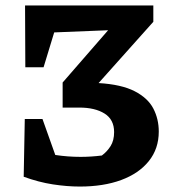

<svg xmlns="http://www.w3.org/2000/svg" viewBox="-20 -675 632 705"><path d="M67 -26 71 -238H136L183 -106Q229 -99 276 -99Q314 -99 354 -104Q373 -118 386 -138.5Q399 -159 399 -190Q399 -236 364 -258Q329 -280 271 -280H210V-372L377 -564L179 -556L140 -428H73L72 -655H543V-595L342 -370Q426 -365 474.5 -340Q523 -315 543 -276.5Q563 -238 563 -192Q563 -129 526.5 -83.5Q490 -38 425 -14Q360 10 273 10Q226 10 174 2Q122 -6 67 -26Z"/></svg>

Font: Piazzolla SC
Style: Bold
Weight: 700
Designer: Juan Pablo del Peral
Foundry: Huerta Tipografica
Version: Version 1.330